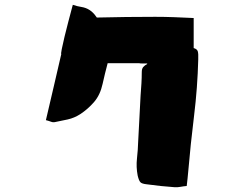

<svg xmlns="http://www.w3.org/2000/svg" viewBox="-20 -775 1040 799"><path d="M209 -267Q201 -265 192 -268.5Q183 -272 171 -275Q188 -346 203.5 -414Q219 -482 235 -550Q233 -550 237 -570.5Q241 -591 248.5 -622Q256 -653 264 -683.5Q272 -714 277.5 -734.5Q283 -755 283 -755Q297 -751 301.5 -749.5Q306 -748 319 -746Q357 -740 380 -706Q382 -704 383 -702Q505 -705 626 -705Q665 -705 705 -703.5Q745 -702 786 -700V-575Q800 -571 803 -561.5Q806 -552 805 -528Q802 -410 787.5 -292.5Q773 -175 763 -58Q762 -46 760.5 -32Q759 -18 757 -1Q744 0 731 2.5Q718 5 706 4Q677 2 648.5 -1Q620 -4 591 -8Q571 -10 564.5 -16.5Q558 -23 553 -44Q546 -80 550 -115.5Q554 -151 555 -186Q557 -233 560 -281Q563 -329 565 -377Q567 -403 568.5 -427Q570 -451 570 -475Q570 -489 576 -496Q582 -503 593 -509Q593 -509 592.5 -509.5Q592 -510 592 -511Q578 -511 569 -511Q560 -511 560 -512H428Q422 -491 417 -469Q412 -447 407 -426Q397 -380 371.5 -350.5Q346 -321 314 -300Q289 -284 262 -278Q235 -272 209 -267Z"/></svg>

Font: Palette Mosaic
Style: Regular
Weight: 400
Designer: Shibuyafont
Version: Version 1.001